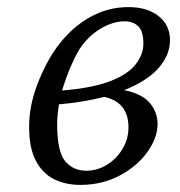

<svg xmlns="http://www.w3.org/2000/svg" viewBox="-20 -507 506 541"><path d="M203 -367Q174 -316 155 -252Q241 -259 291 -278.5Q341 -298 362.5 -326Q384 -354 384 -384Q384 -419 369.5 -433Q355 -447 332 -447Q298 -447 263 -426Q228 -405 203 -367ZM206 14Q165 14 132.5 -2Q100 -18 81 -54Q62 -90 62 -150Q62 -209 85.5 -270Q109 -331 141 -375Q180 -428 231.5 -457.5Q283 -487 342 -487Q395 -487 427 -461.5Q459 -436 459 -394Q459 -352 427 -315.5Q395 -279 330 -253Q380 -243 402 -217Q424 -191 424 -158Q424 -119 395.5 -79Q367 -39 317.5 -12.5Q268 14 206 14ZM141 -158Q141 -80 163.5 -53Q186 -26 223 -26Q254 -26 281 -42.5Q308 -59 325 -87Q342 -115 342 -148Q342 -219 274 -234Q246 -227 214 -221.5Q182 -216 146 -213Q144 -199 142.5 -185Q141 -171 141 -158Z"/></svg>

Font: Source Serif Pro
Style: Italic
Weight: 400
Italic angle: -12°
Designer: Frank Grießhammer
Foundry: Adobe Systems Incorporated
Version: Version 3.001;hotconv 1.0.111;makeotfexe 2.5.65597